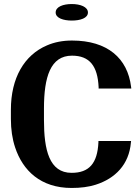

<svg xmlns="http://www.w3.org/2000/svg" viewBox="-20 -922 694 952"><path d="M34 -332C34 -280 41 -233 55 -191C93 -76 182 10 335 10C380 10 419 5 454 -6C552 -37 620 -107 629 -215L630 -223H468V-216C463 -112 422 -65 335 -65C224 -65 198 -179 198 -327V-384C198 -540 230 -646 337 -646C424 -646 464 -595 469 -490V-483H631L630 -491C613 -633 513 -721 337 -721C291 -721 250 -713 213 -697C100 -649 34 -535 34 -378ZM256 -860C256 -832 295 -820 336 -820C378 -820 416 -832 416 -860C416 -888 378 -902 336 -902C294 -902 256 -889 256 -860Z"/></svg>

Font: Aerodynamic
Style: Bd
Weight: 500
Designer: Google
Version: Version 2.000980; 2014